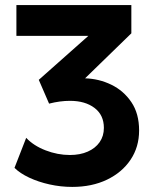

<svg xmlns="http://www.w3.org/2000/svg" viewBox="-20 -720 624 755"><path d="M264 15Q218.5 15 174.8 5.2Q131 -4.5 94.8 -21.5Q58.5 -38.5 37 -60L83 -178Q112 -147 159.2 -128.8Q206.5 -110.5 255 -110.5Q295 -110.5 325 -123.8Q355 -137 371.8 -161Q388.5 -185 388.5 -217Q388.5 -267.5 351.8 -295.5Q315 -323.5 255 -323.5Q236 -323.5 215.2 -320.8Q194.5 -318 173 -312.5L132.5 -406L327.5 -579H44.5V-700H496.5V-589L314.5 -412Q369 -410.5 417.5 -387Q466 -363.5 496.5 -318.5Q527 -273.5 527 -207Q527 -142 493.5 -92Q460 -42 400.8 -13.5Q341.5 15 264 15Z"/></svg>

Font: Geologica Roman SemiBold
Style: Regular
Weight: 600
Designer: Sindre Bremnes, Frode Helland
Foundry: Monokrom Skriftforlag AS
Version: Version 1.010;gftools[0.9.28]